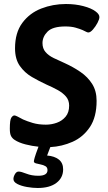

<svg xmlns="http://www.w3.org/2000/svg" viewBox="-20 -727 540 958"><path d="M168 211Q143 211 114.5 206Q86 201 66.5 191Q47 181 47 166Q47 155 54.5 142Q62 129 73 129Q85 129 111.5 139.5Q138 150 171 150Q217 150 217 122Q217 108 206.5 102Q196 96 182.5 93.5Q169 91 159 88Q149 85 149 78Q149 74 153 59.5Q157 45 172 5Q141 2 107.5 -6.5Q74 -15 53 -29Q42 -36 35.5 -47.5Q29 -59 29 -85Q29 -129 36.5 -140Q44 -151 52 -151Q57 -151 68.5 -145Q80 -139 95 -131Q115 -122 143.5 -113.5Q172 -105 209 -105Q237 -105 263.5 -114.5Q290 -124 307.5 -145Q325 -166 325 -200Q325 -227 309 -245.5Q293 -264 267.5 -278Q242 -292 212 -305Q175 -322 139 -343Q103 -364 79 -398Q55 -432 55 -486Q55 -564 91.5 -613Q128 -662 186 -684.5Q244 -707 309 -707Q356 -707 396 -696.5Q436 -686 457 -670Q476 -656 476 -642Q476 -631 466.5 -613Q457 -595 444 -580Q431 -565 421 -565Q416 -565 409.5 -568.5Q403 -572 392 -577Q378 -583 357 -589Q336 -595 306 -595Q243 -595 217.5 -569.5Q192 -544 192 -512Q192 -485 207 -467.5Q222 -450 247.5 -437.5Q273 -425 303 -412Q345 -393 381.5 -368Q418 -343 440 -308Q462 -273 462 -224Q462 -143 428.5 -93Q395 -43 342 -19.5Q289 4 231 7L215 49Q252 52 273.5 69Q295 86 295 118Q295 160 261.5 185.5Q228 211 168 211Z"/></svg>

Font: Asap SemiBold
Style: Italic
Weight: 600
Italic angle: -6°
Designer: Pablo Cosgaya
Foundry: Omnibus-Type
Version: Version 3.001; ttfautohint (v1.8.3)